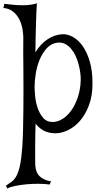

<svg xmlns="http://www.w3.org/2000/svg" viewBox="-60 -757 599 1130"><path d="M307.6 -555.7Q337.9 -556.6 369.1 -539.6Q400.4 -522.5 426.3 -486.3Q452.1 -450.2 468.3 -395Q484.4 -339.8 484.4 -265.6Q484.4 -191.4 462.9 -135.7Q441.4 -80.1 408.7 -43.5Q376 -6.8 335.9 11.2Q295.9 29.3 258.8 27.3Q220.7 25.4 193.8 9.8Q167 -5.9 149.4 -29.3Q148.4 -2.9 147.9 31.7Q147.5 66.4 147 100.6Q146.5 134.8 147 164.6Q147.5 194.3 147.5 212.9Q149.4 257.8 173.8 280.8Q198.2 303.7 240.2 310.5L232.4 329.1Q207 325.2 169.9 324.7Q132.8 324.2 96.2 327.6Q59.6 331.1 28.3 337.4Q-2.9 343.8 -16.6 352.5L-25.4 335.9Q-5.9 323.2 9.8 311.5Q25.4 299.8 37.6 276.9Q49.8 253.9 58.1 213.9Q66.4 173.8 71.3 106.4Q74.2 61.5 75.7 4.9Q77.1 -51.8 77.6 -112.3Q78.1 -172.9 78.1 -233.9Q78.1 -294.9 77.6 -349.1Q77.1 -403.3 76.7 -446.8Q76.2 -490.2 77.1 -516.6Q78.1 -556.6 71.3 -590.8Q64.5 -625 49.3 -650.9Q34.2 -676.8 11.7 -692.4Q-10.7 -708 -40 -710L-34.2 -734.4Q32.2 -725.6 77.6 -726.1Q123 -726.6 157.2 -737.3Q155.3 -711.9 153.8 -676.8Q152.3 -641.6 151.4 -602.1Q150.4 -562.5 149.4 -522.9Q148.4 -483.4 148.4 -449.2Q176.8 -496.1 217.8 -524.4Q258.8 -552.7 307.6 -555.7ZM415 -282.2Q416 -302.7 412.6 -328.1Q409.2 -353.5 402.3 -379.4Q395.5 -405.3 384.3 -429.2Q373 -453.1 357.4 -471.2Q341.8 -489.3 321.8 -499Q301.8 -508.8 277.3 -505.9Q240.2 -501 214.8 -472.7Q189.5 -444.3 173.3 -405.8Q157.2 -367.2 150.4 -323.7Q143.6 -280.3 143.6 -247.1Q143.6 -228.5 146.5 -193.8Q149.4 -159.2 160.6 -124.5Q171.9 -89.8 192.9 -64.5Q213.9 -39.1 250 -39.1Q279.3 -39.1 308.1 -57.1Q336.9 -75.2 359.9 -107.4Q382.8 -139.6 397.9 -184.6Q413.1 -229.5 415 -282.2Z"/></svg>

Font: Mystery Quest
Style: Regular
Weight: 400
Designer: Squid
Foundry: Font Diner, Inc DBA Sideshow
Version: Version 1.000